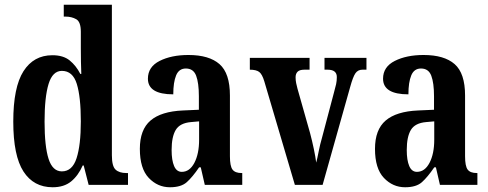

<svg xmlns="http://www.w3.org/2000/svg" viewBox="-20 -780 2060 810"><path d="M202 10Q122 10 79 -56.5Q36 -123 36 -267Q36 -412 79 -479.5Q122 -547 201 -547Q247 -547 274 -525Q301 -503 319 -468H323Q322 -491 321.5 -520Q321 -549 321 -578V-646Q321 -688 301.5 -699Q282 -710 256 -710H249V-760H452V-125Q452 -79 467.5 -64.5Q483 -50 513 -50H520V0H354L333 -82H329Q310 -39 280 -14.5Q250 10 202 10ZM241 -57Q285 -57 303 -112.5Q321 -168 321 -268Q321 -371 304 -426Q287 -481 241 -481Q202 -481 185 -426Q168 -371 168 -267Q168 -162 185 -109.5Q202 -57 241 -57Z M697 10Q645 10 607.5 -29.5Q570 -69 570 -152Q570 -233 615 -271.5Q660 -310 752 -314L819 -317V-374Q819 -430 807.5 -460.5Q796 -491 764 -491Q735 -491 723 -462Q711 -433 711 -382Q604 -382 604 -448Q604 -498 653.5 -523Q703 -548 775 -548Q862 -548 906 -509.5Q950 -471 950 -377V-121Q950 -79 961 -64.5Q972 -50 999 -50H1002V0H844L827 -74H820Q792 -33 768 -11.5Q744 10 697 10ZM747 -55Q780 -55 800 -93Q820 -131 820 -191V-268L786 -265Q739 -261 721.5 -232Q704 -203 704 -147Q704 -104 714.5 -79.5Q725 -55 747 -55Z M1095 -437Q1086 -467 1073.5 -476.5Q1061 -486 1034 -486V-536H1286V-486H1264Q1244 -486 1235.5 -477.5Q1227 -469 1227 -454Q1227 -441 1229.5 -429Q1232 -417 1235 -406L1288 -219Q1297 -185 1304 -151.5Q1311 -118 1314 -94Q1319 -113 1324.5 -141.5Q1330 -170 1339 -201L1389 -390Q1395 -411 1398 -425Q1401 -439 1401 -455Q1401 -486 1362 -486H1349V-536H1526V-486H1509Q1490 -486 1479.5 -471Q1469 -456 1457 -412L1341 0H1224Z M1689 10Q1637 10 1599.5 -29.5Q1562 -69 1562 -152Q1562 -233 1607 -271.5Q1652 -310 1744 -314L1811 -317V-374Q1811 -430 1799.5 -460.5Q1788 -491 1756 -491Q1727 -491 1715 -462Q1703 -433 1703 -382Q1596 -382 1596 -448Q1596 -498 1645.5 -523Q1695 -548 1767 -548Q1854 -548 1898 -509.5Q1942 -471 1942 -377V-121Q1942 -79 1953 -64.5Q1964 -50 1991 -50H1994V0H1836L1819 -74H1812Q1784 -33 1760 -11.5Q1736 10 1689 10ZM1739 -55Q1772 -55 1792 -93Q1812 -131 1812 -191V-268L1778 -265Q1731 -261 1713.5 -232Q1696 -203 1696 -147Q1696 -104 1706.5 -79.5Q1717 -55 1739 -55Z"/></svg>

Font: Noto Serif Hebrew ExtraCondensed
Style: Bold
Weight: 700
Width: 2
Designer: Monotype Design Team
Foundry: Monotype Imaging Inc.
Version: Version 2.004; ttfautohint (v1.8.4.7-5d5b)